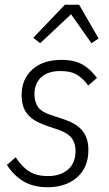

<svg xmlns="http://www.w3.org/2000/svg" viewBox="-20 -776 459 808"><path d="M181 12Q121 12 79.5 -12.5Q38 -37 9 -82L46 -114Q73 -73 104 -54Q135 -35 182 -35Q233 -35 265.5 -62Q298 -89 298 -141Q298 -173 282 -194.5Q266 -216 226 -230L184 -244Q160 -252 139.5 -262Q119 -272 103.5 -287Q88 -302 79.5 -323.5Q71 -345 71 -375Q71 -443 116 -483.5Q161 -524 239 -524Q293 -524 327 -504.5Q361 -485 388 -448L351 -416Q333 -442 307 -459.5Q281 -477 234 -477Q182 -477 153.5 -451Q125 -425 125 -380Q125 -348 139.5 -326.5Q154 -305 194 -292L237 -278Q262 -270 283.5 -259.5Q305 -249 320 -233.5Q335 -218 343.5 -196.5Q352 -175 352 -145Q352 -106 339 -77Q326 -48 302.5 -28Q279 -8 248 2Q217 12 181 12ZM313 -756 395 -614 365 -594 279 -716 149 -594 120 -617 253 -756Z"/></svg>

Font: IBM Plex Sans Condensed Light
Style: Italic
Weight: 300
Width: 3
Italic angle: -11°
Designer: Mike Abbink, Paul van der Laan, Pieter van Rosmalen
Foundry: Bold Monday
Version: Version 1.3